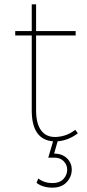

<svg xmlns="http://www.w3.org/2000/svg" viewBox="-20 -650 402 883"><path d="M229 56Q267 57 288.5 78.5Q310 100 310 130Q310 163 286.5 188Q263 213 221 213Q177 213 148 191L156 171Q184 192 221 192Q254 192 271.5 173.5Q289 155 289 130Q289 108 273 91.5Q257 75 231 75H202L224 0Q126 -8 126 -142V-487H50V-507H126V-630H146V-507H328V-487H146V-142Q146 -82 169 -50.5Q192 -19 236 -20Q287 -22 326 -53L338 -37Q295 -4 244 0H245Z"/></svg>

Font: Montserrat arm Thin
Style: Regular
Weight: 250
Designer: Julieta Ulanovsky
Foundry: Julieta Ulanovsky
Version: Version 6.000;PS 006.000;hotconv 1.0.88;makeotf.lib2.5.64775